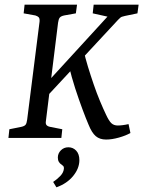

<svg xmlns="http://www.w3.org/2000/svg" viewBox="-20 -589 612 820"><path d="M169 -165 178 -233 439 -518 376 -532 380 -569H572L567 -532L514 -521Q507 -519 501 -517.5Q495 -516 484 -504L301 -307ZM16 0 20 -37 70 -47Q84 -50 89 -56Q94 -62 96 -78L149 -497Q150 -510 145.5 -515Q141 -520 131 -523L81 -532L85 -569H309L304 -532L254 -523Q240 -520 235 -513.5Q230 -507 228 -492L176 -72Q174 -60 179 -54.5Q184 -49 195 -47L246 -37L242 0ZM433 7Q406 7 389 -7.5Q372 -22 358 -57Q348 -80 332.5 -121.5Q317 -163 301 -212Q285 -261 275 -307L337 -375Q344 -342 355.5 -304.5Q367 -267 380 -229Q393 -191 407 -157.5Q421 -124 433 -99Q445 -73 455.5 -63Q466 -53 483 -53Q492 -53 504 -54.5Q516 -56 529 -59L537 -21Q518 -10 488 -1.5Q458 7 433 7ZM221 211 207 188Q225 176 238.5 161.5Q252 147 253 130Q253 123 250.5 120.5Q248 118 243 114Q236 110 231.5 102.5Q227 95 227 84Q227 66 240 53Q253 40 272 40Q292 40 305.5 54.5Q319 69 319 95Q319 130 292.5 162.5Q266 195 221 211Z"/></svg>

Font: Yrsa
Style: Italic
Weight: 400
Italic angle: -7.10001°
Designer: Anna Giedrys (Yrsa+Rasa design), David Brezina (Yrsa art-direction, Rasa art-direction, design)
Foundry: Rosetta Type Foundry
Version: Version 2.004